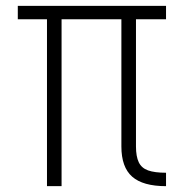

<svg xmlns="http://www.w3.org/2000/svg" viewBox="-20 -638 640 658"><path d="M549 0Q470 0 433 -32.5Q396 -65 396 -136V-618H549V-572H41V-618H549V-572H446V-136Q446 -102 455.5 -82Q465 -62 487.5 -54Q510 -46 549 -46ZM141 0V-593H191V0Z"/></svg>

Font: Victor Mono Thin
Style: Regular
Weight: 100
Monospace: yes
Designer: Rune Bjørnerås
Version: Version 1.561;gftools[0.9.30]